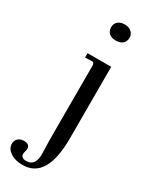

<svg xmlns="http://www.w3.org/2000/svg" viewBox="-300 -692 778 984"><g transform="rotate(30 89.0 -200.0)"><path d="M28 243Q-17 243 -45 223.5Q-73 204 -73 176Q-73 156 -60 144Q-47 132 -26 132Q9 132 9 160Q9 166 6 176Q3 186 3 191Q3 216 34 216Q92 216 87 133Q85 75 85 59V-376Q85 -396 72 -396L31 -394V-420H171V4Q171 243 28 243ZM69 -596Q69 -618 84 -630.5Q99 -643 123 -643Q147 -643 162.5 -630Q178 -617 178 -596Q178 -573 163 -560.5Q148 -548 123 -548Q98 -548 83.5 -560.5Q69 -573 69 -596Z"/></g></svg>

Font: UnnaRegular
Style: Regular
Weight: 400
Designer: Jorge de Buen Unna
Foundry: Omnibus-Type
Version: Version 2.008;hotconv 1.0.109;makeotfexe 2.5.65596